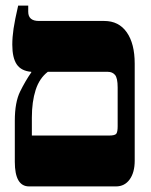

<svg xmlns="http://www.w3.org/2000/svg" viewBox="-20 -667 542 687"><path d="M84 0Q33 0 33 -88V-235Q33 -301 52 -339.5Q71 -378 92 -408V-410Q56 -413 40 -436.5Q24 -460 24 -507Q24 -534 28.5 -564.5Q33 -595 45 -647H81V-625Q81 -592 119 -592H353Q405 -592 433.5 -551.5Q462 -511 462 -439V-92Q462 -50 444 -25Q426 0 395 0ZM94 -182H370Q392 -182 396.5 -189Q401 -196 401 -215V-354Q401 -388 391.5 -399Q382 -410 366 -410H151Q121 -387 107.5 -345Q94 -303 94 -246Z"/></svg>

Font: Noto Serif Hebrew Condensed Black
Style: Regular
Weight: 900
Width: 3
Designer: Monotype Design Team
Foundry: Monotype Imaging Inc.
Version: Version 2.004; ttfautohint (v1.8.4.7-5d5b)